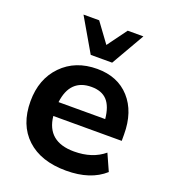

<svg xmlns="http://www.w3.org/2000/svg" viewBox="-145 -898 889 1012"><g transform="rotate(20 299.0 -391.5)"><path d="M342.8 10.7Q201.2 10.7 121.6 -63.5Q42 -137.7 42 -269.5Q42 -394.5 117.7 -472.2Q193.4 -549.8 315.4 -549.8Q430.7 -549.8 498 -475.1Q565.4 -400.4 565.4 -273.4V-237.3H181.6Q196.3 -98.6 347.7 -98.6Q450.2 -98.6 515.6 -153.3L557.6 -59.6Q479.5 10.7 342.8 10.7ZM148.4 -793.9H236.3L316.4 -684.6L396.5 -793.9H484.4L377 -607.4H256.8ZM182.6 -315.4H444.3Q437.5 -384.8 407.2 -417.5Q377 -450.2 319.3 -450.2Q199.2 -450.2 182.6 -315.4Z"/></g></svg>

Font: Min Sans Bold
Style: Regular
Weight: 700
Designer: Jinseong-Kim, NotoSansCJK, Nunito
Foundry: Jinseong-Kim
Version: Version 1.400;Glyphs 3.1.2 (3151)